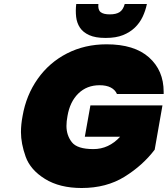

<svg xmlns="http://www.w3.org/2000/svg" viewBox="-20 -937 840 962"><path d="M566 -466Q557 -487 535 -498.5Q513 -510 479 -510Q415 -510 372.5 -468.5Q330 -427 318 -355Q313 -329 313 -306Q313 -259 340 -224.5Q367 -190 448 -190Q525 -190 582 -252H405L433 -409H794L755 -187Q695 -108 604 -51.5Q513 5 389 5Q279 5 205.5 -40.5Q132 -86 108.5 -152Q85 -218 85 -275Q85 -313 93 -355Q111 -460 169 -542Q227 -624 316 -669.5Q405 -715 514 -715Q653 -715 726.5 -649.5Q800 -584 800 -477Q800 -472 800 -466ZM362 -917H473Q470 -888 484 -876.5Q498 -865 530 -865Q562 -865 579.5 -876.5Q597 -888 605 -917H716Q709 -883 694.5 -852.5Q680 -822 655.5 -798.5Q631 -775 596 -761Q561 -747 511 -747H507Q458 -747 427 -761Q396 -775 380.5 -798.5Q365 -822 361.5 -852.5Q358 -883 362 -917Z"/></svg>

Font: Fz Poppins Black
Style: Italic
Weight: 900
Italic angle: -10°
Designer: Ninad Kale (Devanagari), Jonny Pinhorn (Latin)
Foundry: Indian Type Foundry
Version: Vit hóa bi Vntype.Com & FontZin.Com